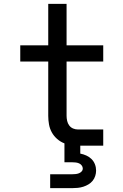

<svg xmlns="http://www.w3.org/2000/svg" viewBox="-20 -755 640 995"><path d="M240 220V148H355Q364 148 372.5 147Q381 146 389 143Q397 140 403 133.5Q409 127 409 118Q409 110 403.5 102.5Q398 95 389.5 91.5Q381 88 372.5 87Q364 86 355 86H314V-12Q293 -20 276 -35Q259 -50 248.5 -69Q238 -88 234 -110Q230 -132 230 -155V-436H85V-520H230V-735H325V-520H515V-436H325V-155Q325 -142 328 -128.5Q331 -115 339 -104.5Q347 -94 359 -89Q371 -84 384 -84H515V0H396V41Q412 44 427.5 51Q443 58 454.5 69.5Q466 81 472 96.5Q478 112 478 129Q478 143 473.5 157Q469 171 460 182Q451 193 438.5 200.5Q426 208 412 212.5Q398 217 383.5 218.5Q369 220 355 220Z"/></svg>

Font: Iosevka SS04 Medium Extended
Style: Regular
Weight: 500
Width: 7
Monospace: yes
Designer: Belleve Invis
Foundry: Belleve Invis
Version: Version 19.0.0; ttfautohint (v1.8.4)